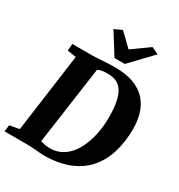

<svg xmlns="http://www.w3.org/2000/svg" viewBox="-238 -1146 1211 1302"><g transform="rotate(30 367.5 -494.5)"><path d="M91.5 -743H245.5Q286 -744 330.5 -747.5Q375 -751 418.5 -751Q506.5 -751.5 567.5 -728.8Q628.5 -706 665.8 -665Q703 -624 719.8 -569Q736.5 -514 736.5 -450Q736.5 -349 711.2 -265.2Q686 -181.5 633 -120.2Q580 -59 496.8 -25.5Q413.5 8 297.5 8Q287.5 8 272 6.8Q256.5 5.5 238.2 4Q220 2.5 201.8 1.2Q183.5 0 167.5 0H-10.5L-4.5 -51L71.5 -65L155.5 -678L86.5 -689ZM233 -31.5 223 -76Q219.5 -73.5 234.5 -68Q249.5 -62.5 271.2 -58.2Q293 -54 309.5 -54Q363.5 -54 404.2 -77Q445 -100 473.8 -139.2Q502.5 -178.5 520.5 -227.8Q538.5 -277 547 -330Q555.5 -383 555.5 -433Q555.5 -502.5 546.2 -551.2Q537 -600 518.2 -630.5Q499.5 -661 470.8 -675Q442 -689 402.5 -689Q377.5 -689 361 -686.5Q344.5 -684 334.5 -680Q324.5 -676 318 -671.5L327 -698.5ZM386.5 -803.5 282 -970 341 -997Q366 -973 390.8 -949.2Q415.5 -925.5 440 -901.5Q473.5 -925.5 506.5 -949.2Q539.5 -973 573 -997L627 -971L467 -803.5Z"/></g></svg>

Font: Merriweather Light 18pt Black
Style: Italic
Weight: 900
Italic angle: -7.8°
Version: Version 2.101